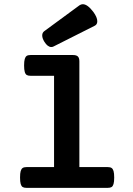

<svg xmlns="http://www.w3.org/2000/svg" viewBox="-20 -906 640 926"><path d="M379.4 -885.7Q401.9 -885.7 429.7 -849.1Q449.2 -822.8 449.2 -803.7Q449.2 -788.1 437.5 -782.2L238.8 -682.1Q233.9 -679.2 227.5 -679.2Q210 -679.2 194.3 -704.1Q183.6 -721.2 183.6 -734.9Q183.6 -748.5 193.8 -755.9L363.3 -880.4Q371.1 -885.7 379.4 -885.7ZM362.8 -609.9V-100.1H500Q511.7 -100.1 518.1 -95.9Q524.4 -91.8 527.6 -81.1Q530.8 -70.3 530.8 -49.8Q530.8 -29.3 527.6 -18.6Q524.4 -7.8 518.1 -3.9Q511.7 0 500 0H107.4Q95.7 0 89.4 -3.9Q83 -7.8 79.8 -18.6Q76.7 -29.3 76.7 -49.8Q76.7 -70.3 79.8 -81.1Q83 -91.8 89.4 -95.9Q95.7 -100.1 107.4 -100.1H240.7V-540.5H127Q115.2 -540.5 108.9 -544.4Q102.5 -548.3 99.4 -559.1Q96.2 -569.8 96.2 -590.3Q96.2 -610.8 99.4 -621.6Q102.5 -632.3 108.9 -636.5Q115.2 -640.6 127 -640.6H332Q348.6 -640.6 355.7 -633.5Q362.8 -626.5 362.8 -609.9Z"/></svg>

Font: Courier Prime
Style: Bold
Weight: 700
Designer: Alan Dague-Greene, Quote-Unquote Apps
Foundry: Quote-Unquote Apps
Version: Version 3.018